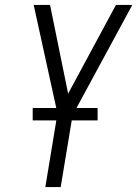

<svg xmlns="http://www.w3.org/2000/svg" viewBox="-20 -755 554 775"><path d="M163 0 212 -297 116 -735H182L255 -377L448 -735H514L273 -290L225 0ZM112 -269V-319H374V-269Z"/></svg>

Font: Iosevka Light
Style: Italic
Weight: 300
Italic angle: -9°
Monospace: yes
Designer: Belleve Invis
Foundry: Belleve Invis
Version: Version 32.5.0; ttfautohint (v1.8.4)